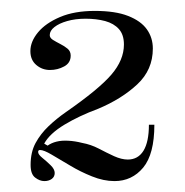

<svg xmlns="http://www.w3.org/2000/svg" viewBox="-20 -743 339 352"><path d="M61.3 -411Q52.8 -411 44.5 -417.4Q36.1 -423.7 36.1 -440.6Q36.1 -464 45.2 -480.8Q54.4 -497.7 69 -511.6Q83.7 -525.6 101 -537.6Q161.2 -579.4 184.2 -606.2Q207.2 -633 207.2 -661.4Q207.2 -679.4 198 -689.7Q188.8 -700 172.8 -704.4Q156.8 -708.7 136.9 -708.7Q118.1 -708.7 103.2 -704.4Q88.4 -700.2 79.8 -693.4Q71.2 -686.7 71.2 -678.6Q71.2 -673.6 77 -669.9Q82.8 -666.3 90.4 -662.4Q98 -658.6 103.8 -653.8Q109.6 -649 109.6 -641.1Q109.6 -627.6 97.6 -621.2Q85.7 -614.7 71.6 -614.7Q57.3 -614.7 46.5 -623.9Q35.7 -633.1 35.7 -649.3Q35.7 -666.8 49.7 -683.7Q63.7 -700.6 90.1 -711.8Q116.5 -723 153.8 -723Q191.5 -723 214.8 -713.8Q238.2 -704.7 249.2 -689.3Q260.2 -673.8 260.2 -654Q260.2 -615 231.7 -588.4Q203.2 -561.7 159.8 -543.5Q125.2 -530.7 98.1 -514.4Q71 -498 61 -479.7L67.3 -476Q74.2 -481 83.5 -483.3Q92.9 -485.7 105.1 -485Q117.4 -484.4 130.6 -481Q146.6 -478.1 161 -470.6Q175.4 -463 189.1 -456.7Q202.9 -450.5 214.2 -450.5Q233.1 -450.5 243.1 -466.7Q253 -483 253 -514.3H263Q263 -460.5 242.5 -435.7Q221.9 -411 189.9 -411Q170 -411 148.7 -419.6Q127.4 -428.1 108.5 -439.5Q89.5 -450.8 74.9 -459.4Q60.4 -468 53.4 -468Q49.9 -468 49.9 -464.4Q49.9 -459.8 57.5 -453.7Q65.1 -447.6 72.7 -440.2Q80.3 -432.9 80.3 -425.9Q80.3 -418.9 74.8 -414.9Q69.3 -411 61.3 -411Z"/></svg>

Font: Kalnia Thin
Style: Regular
Weight: 100
Version: Version 1.105